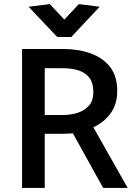

<svg xmlns="http://www.w3.org/2000/svg" viewBox="-20 -920 655 940"><path d="M288 -586Q334 -586 367 -574.5Q400 -563 418.5 -538Q437 -513 437 -470Q437 -428 416.5 -404Q396 -380 362.5 -368.5Q329 -357 287 -357H199V-586ZM88 -680V0H199V-265H274Q289 -265 307 -265.5Q325 -266 337 -267L485 0H605L437 -297Q488 -320 521 -364.5Q554 -409 554 -475Q554 -547 519 -592Q484 -637 424 -658.5Q364 -680 291 -680ZM295 -824 224 -900 120 -887 260 -739H329L468 -887L366 -900Z"/></svg>

Font: Catamaran SemiBold
Style: Regular
Weight: 600
Designer: Pria Ravichandran
Version: Version 2.000